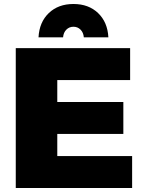

<svg xmlns="http://www.w3.org/2000/svg" viewBox="-20 -942 723 962"><path d="M59 -701H632V-541H267V-431H598V-271H267V-160H642V0H59ZM296 -755H173Q177 -831 224.5 -876.5Q272 -922 348 -922Q424 -922 471.5 -876.5Q519 -831 523 -755H400Q398 -779 383.5 -793.5Q369 -808 348 -808Q327 -808 312.5 -793.5Q298 -779 296 -755Z"/></svg>

Font: Alexandria ExtraBold
Style: Regular
Weight: 800
Designer: Mohamed Gaber
Foundry: Kief Type Foundry
Version: Version 5.100